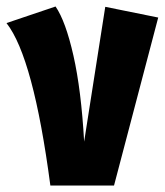

<svg xmlns="http://www.w3.org/2000/svg" viewBox="-37 -571 507 591"><path d="M222 -135 287 -550 450 -517 314 0H118Q66 -394 -17 -500L134 -551Q165 -506 189 -400Q213 -294 222 -135Z"/></svg>

Font: Fira Sans Extra Condensed ExtraBold
Style: Regular
Weight: 800
Width: 1
Designer: Carrois Corporate & Edenspiekermann AG
Foundry: Carrois Corporate GbR & Edenspiekermann AG
Version: Version 4.203